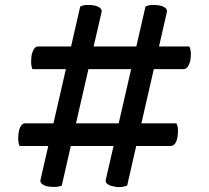

<svg xmlns="http://www.w3.org/2000/svg" viewBox="-20 -751 846 777"><path d="M111.3 -471.2Q106 -483.9 106 -499.8Q106 -515.6 107.7 -525.9Q109.4 -536.1 113.3 -544.4Q121.1 -563 133.3 -563H267.6L304.7 -724.6Q317.4 -731 333.7 -731Q350.1 -731 360.1 -729.2Q370.1 -727.5 377.4 -723.6Q394 -715.8 391.1 -702.1L358.9 -563H531.7L568.8 -724.6Q581.5 -731 597.9 -731Q614.3 -731 624.3 -729.2Q634.3 -727.5 641.6 -723.6Q658.2 -715.8 655.3 -702.1L623.5 -563H746.1Q752.4 -550.3 752.4 -534.9Q752.4 -519.5 750.7 -509Q749 -498.5 745.1 -490.2Q736.8 -471.2 723.1 -471.2H602.5L552.2 -252H693.8Q700.2 -239.3 700.2 -223.6Q700.2 -208 698.5 -197.8Q696.8 -187.5 693.4 -178.7Q685.1 -160.2 670.9 -160.2H531.2L494.6 0Q470.7 8.8 450 5.4Q429.2 2 421.9 -2Q405.3 -9.8 407.7 -22L439.5 -160.2H266.6L230 0Q216.8 5.4 200.7 5.4Q184.6 5.4 174.6 3.7Q164.6 2 157.2 -2Q141.1 -9.8 143.6 -22L175.3 -160.2H59.1Q53.7 -172.9 53.7 -188.7Q53.7 -204.6 55.4 -214.8Q57.1 -225.1 60.5 -233.4Q68.8 -252 81.1 -252H196.3L246.6 -471.2ZM460.4 -252 510.7 -471.2H337.9L287.6 -252Z"/></svg>

Font: Quando
Style: Regular
Weight: 400
Version: Version 1.002